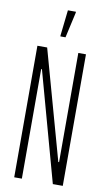

<svg xmlns="http://www.w3.org/2000/svg" viewBox="-98 -942 551 989"><g transform="rotate(10 177.5 -447.5)"><path d="M51 0V-688H102L261 -117H265V-688H305V0H253L95 -573H91V0ZM159 -756V-761L174 -895H216V-890L186 -756Z"/></g></svg>

Font: Saira UltraCondensed ExtraLight
Style: Regular
Weight: 250
Width: 1
Designer: Hector Gatti with collaboration of the Omnibus-Type team
Foundry: Omnibus-Type
Version: Version 1.101